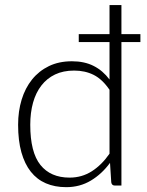

<svg xmlns="http://www.w3.org/2000/svg" viewBox="-20 -748 592 774"><path d="M297.5 -610.5H421.5V-727.5H469.5V-610.5H546V-578.5H469.5V0H443Q430.5 0 428.5 -13L423.5 -91.5Q390.5 -46.5 346.2 -20Q302 6.5 247 6.5Q201 6.5 165 -9Q129 -24.5 104.2 -55.8Q79.5 -87 66.2 -134.2Q53 -181.5 53 -245Q53 -299.5 67.2 -346.2Q81.5 -393 109.2 -427.5Q137 -462 177.2 -481.5Q217.5 -501 270 -501Q320.5 -501 357.5 -482.2Q394.5 -463.5 421.5 -427.5V-578.5H297.5ZM260.5 -32Q310 -32 350 -57.5Q390 -83 421.5 -128.5V-386Q392.5 -428.5 357.8 -446Q323 -463.5 279 -463.5Q235 -463.5 202 -447.8Q169 -432 146.8 -403.2Q124.5 -374.5 113.2 -334.2Q102 -294 102 -245Q102 -134 143 -83Q184 -32 260.5 -32Z"/></svg>

Font: Lato Light
Style: Regular
Weight: 300
Designer: Lukasz Dziedzic
Foundry: tyPoland Lukasz Dziedzic
Version: Version 2.007; 2014-02-27